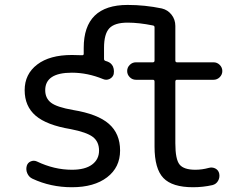

<svg xmlns="http://www.w3.org/2000/svg" viewBox="-20 -785 1040 794"><path d="M711.9 -455.1Q705.1 -455.1 705.1 -447.3V-192.4Q705.1 -126 722.7 -104.5Q740.2 -83 788.1 -83Q815.4 -83 843.8 -90.8Q858.4 -94.7 871.1 -87.9Q883.8 -81.1 886.7 -66.4Q889.6 -50.8 881.8 -37.1Q874 -23.4 858.4 -19.5Q819.3 -10.7 778.3 -10.7Q692.4 -10.7 655.8 -48.8Q619.1 -86.9 619.1 -178.7V-447.3Q619.1 -455.1 612.3 -455.1H542Q527.3 -455.1 516.6 -465.8Q505.9 -476.6 505.9 -491.2Q505.9 -505.9 516.6 -516.6Q527.3 -527.3 542 -527.3H612.3Q619.1 -527.3 619.1 -535.2V-671.9Q619.1 -678.7 612.3 -679.7Q554.7 -691.4 507.8 -691.4Q454.1 -691.4 432.1 -668Q410.2 -644.5 410.2 -586.9V-541Q410.2 -535.2 416 -533.2Q419.9 -532.2 424.8 -530.3Q440.4 -524.4 447.3 -509.8Q451.2 -500 451.2 -490.2Q451.2 -484.4 450.2 -478.5Q446.3 -464.8 433.1 -458.5Q419.9 -452.1 406.2 -458Q341.8 -484.4 277.3 -484.4Q167 -484.4 167 -412.1Q167 -378.9 190.9 -360.4Q214.8 -341.8 282.2 -330.1Q383.8 -313.5 430.2 -272.9Q476.6 -232.4 476.6 -162.6Q476.6 -92.8 422.9 -51.8Q369.1 -10.7 277.3 -10.7Q189.5 -10.7 114.3 -45.9Q99.6 -52.7 92.8 -68.4Q88.9 -77.1 88.9 -85.9Q88.9 -92.8 90.8 -99.6Q94.7 -112.3 107.4 -117.7Q120.1 -123 132.8 -117.2Q204.1 -83 277.3 -83Q332 -83 360.8 -104.5Q389.6 -126 389.6 -162.1Q389.6 -199.2 363.8 -218.8Q337.9 -238.3 272.5 -251Q172.9 -267.6 127.4 -306.6Q82 -345.7 82 -412.1Q82 -478.5 133.8 -518.1Q185.5 -557.6 277.3 -557.6Q301.8 -557.6 318.4 -556.6Q326.2 -555.7 326.2 -562.5V-586.9Q326.2 -764.6 507.8 -764.6Q579.1 -764.6 649.4 -750Q673.8 -744.1 689.5 -724.1Q705.1 -704.1 705.1 -677.7V-535.2Q705.1 -527.3 711.9 -527.3H863.3Q877.9 -527.3 888.7 -516.6Q899.4 -505.9 899.4 -491.2Q899.4 -476.6 888.7 -465.8Q877.9 -455.1 863.3 -455.1Z"/></svg>

Font: Rounded Mgen+ 1m regular
Style: Regular
Weight: 400
Designer: [Source Han Sans]
Ryoko NISHIZUKA  (kana & ideographs); Paul D. Hunt (Latin, Greek & Cyrillic); Wenlong ZHANG  (bopomofo
Version: Version 1.059.20150602